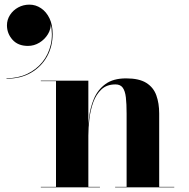

<svg xmlns="http://www.w3.org/2000/svg" viewBox="-20 -808 813 828"><path d="M361 -460V-2H411V0H156V-2H221.5V-458H156V-460ZM666.5 -319V-2H731.5V0H476.5V-2H526V-318Q526 -360 522.8 -388Q519.5 -416 509.2 -430Q499 -444 478 -444Q440.5 -444 417.5 -422.5Q394.5 -401 382.2 -367.2Q370 -333.5 365.5 -295.2Q361 -257 361 -223L359 -220.5Q359 -257.5 364 -300.8Q369 -344 385.2 -382.5Q401.5 -421 434.8 -445.5Q468 -470 524 -470Q580 -470 611 -450.5Q642 -431 654.2 -396.8Q666.5 -362.5 666.5 -319ZM8 -468.5V-470.5Q57 -470.5 96.5 -489Q136 -507.5 162.5 -540Q189 -572.5 199 -616Q209 -659.5 198 -709.5H199Q200.5 -683.5 186.8 -660.8Q173 -638 150 -624Q127 -610 100.5 -610Q57.5 -610 33.8 -636.8Q10 -663.5 10 -699Q10 -723 23.2 -743.5Q36.5 -764 58.5 -776Q80.5 -788 107 -788Q134 -788 157 -772.5Q180 -757 193.5 -728.8Q207 -700.5 207 -661.5Q207 -608 182.8 -564.2Q158.5 -520.5 114 -494.5Q69.5 -468.5 8 -468.5Z"/></svg>

Font: Bodoni Moda 96pt
Style: Bold
Weight: 700
Version: Version 2.005